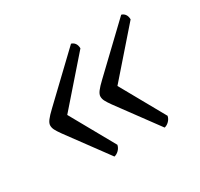

<svg xmlns="http://www.w3.org/2000/svg" viewBox="-90 -564 618 593"><g transform="rotate(-30 218.5 -267.5)"><path d="M164 -83 58 -227Q48 -241 44 -249Q40 -257 40 -265Q40 -273 47.5 -283Q55 -293 71 -308L222 -452Q230 -450 235 -443Q240 -436 240 -425L86 -249L92 -285L190 -110Q188 -100 180.5 -92.5Q173 -85 164 -83ZM343 -83 237 -227Q227 -241 223 -249Q219 -257 219 -265Q219 -273 226.5 -283Q234 -293 250 -308L401 -452Q409 -450 414 -443Q419 -436 419 -425L265 -249L271 -285L369 -110Q367 -100 359.5 -92.5Q352 -85 343 -83Z"/></g></svg>

Font: Petrona
Style: Italic
Weight: 400
Italic angle: -9°
Designer: Ringo R. Seeber
Foundry: Ringo R. Seeber
Version: Version 2.001; ttfautohint (v1.8.3)